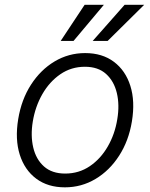

<svg xmlns="http://www.w3.org/2000/svg" viewBox="-20 -776 631 807"><path d="M252.8 11.4Q181.1 11.4 132.3 -25Q83.5 -61.4 63 -126.1Q42.6 -190.7 56.5 -275.2Q70 -357.6 110.3 -420.1Q150.6 -482.6 209.5 -517.8Q268.5 -552.9 337.7 -552.9Q409.8 -552.9 458.6 -516.3Q507.5 -479.8 527.9 -415.1Q548.3 -350.5 534.4 -265.6Q521 -183.9 480.6 -121.4Q440.3 -58.9 381.4 -23.8Q322.4 11.4 252.8 11.4ZM253.9 -46.5Q311.8 -46.5 357.6 -77.6Q403.4 -108.7 433.2 -160.7Q463.1 -212.7 473 -275.2Q483 -335.2 471.1 -385.1Q459.2 -435 425.8 -465.2Q392.4 -495.4 337 -495.4Q279.5 -495.4 233.7 -464Q187.9 -432.5 158 -380.3Q128.2 -328.1 117.9 -265.6Q108 -206 119.7 -156.1Q131.4 -106.2 165 -76.3Q198.5 -46.5 253.9 -46.5ZM369.7 -604 503.6 -755.7H585.9L432.5 -604ZM235.1 -604 335.6 -755.7H416.5L289.1 -604Z"/></svg>

Font: Inter UI Light
Style: Italic
Weight: 300
Italic angle: 9.39999°
Designer: Rasmus Andersson
Foundry: rsms
Version: 3.2;8d6f07862